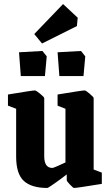

<svg xmlns="http://www.w3.org/2000/svg" viewBox="-20 -910 539 941"><path d="M186 -696.8 147.9 -743.2 289.1 -890.1 360.8 -823.2 356.9 -782.2ZM82 -537.1 73.2 -653.8 188 -660.2 209 -633.8 200.2 -537.1ZM271 -537.1 262.2 -653.8 377 -660.2 397.9 -633.8 389.2 -537.1ZM211.9 11.2Q134.8 11.2 96.9 -23.2Q59.1 -57.6 59.1 -143.1V-377L19 -392.1V-446.8Q138.7 -466.8 150.9 -466.8Q156.7 -466.8 176.8 -450.4Q196.8 -434.1 196.8 -429.2V-144Q196.8 -86.9 236.8 -86.9Q240.2 -86.9 256.3 -93.8Q272.5 -100.6 286.6 -107.4L300.8 -113.8V-377L262.2 -392.1V-446.8Q381.8 -466.8 395 -466.8Q400.9 -466.8 419.9 -450.4Q439 -434.1 439 -429.2V-79.1L479 -64V-8.8Q356.9 11.2 342.8 11.2Q338.4 11.2 322.8 -5.4Q307.1 -22 307.1 -26.9V-55.2Q278.8 -33.2 247.3 -11Q215.8 11.2 211.9 11.2Z"/></svg>

Font: Grenze
Style: Bold
Weight: 700
Designer: Renata Polastri
Foundry: Omnibus-Type
Version: Version 1.002;PS 001.002;hotconv 1.0.88;makeotf.lib2.5.64775